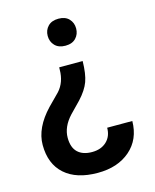

<svg xmlns="http://www.w3.org/2000/svg" viewBox="-110 -613 706 876"><g transform="rotate(-15 243.0 -175.0)"><path d="M307.6 -322.8Q306.6 -262.2 293.7 -226.8Q280.8 -191.4 245.1 -152.8L194.8 -101.1Q150.9 -53.7 150.9 -2Q150.9 43.9 174.8 66.7Q198.7 89.4 242.2 89.4Q285.2 89.4 311 64.9Q336.9 40.5 336.9 0H455.6Q454.6 86.4 396.2 137.2Q337.9 188 243.2 188Q142.6 188 87.4 138.9Q32.2 89.8 32.2 0Q32.2 -80.6 107.9 -160.2L152.8 -205.6Q190.9 -240.7 195.8 -296.9L196.8 -322.8ZM317.4 -474.6Q317.4 -447.3 300 -429Q282.7 -410.6 250.5 -410.6Q218.3 -410.6 200.7 -429Q183.1 -447.3 183.1 -474.6Q183.1 -501.5 200.7 -519.8Q218.3 -538.1 250.5 -538.1Q282.7 -538.1 300 -519.8Q317.4 -501.5 317.4 -474.6Z"/></g></svg>

Font: TypoPRO Roboto
Style: Regular
Weight: 500
Designer: Google
Version: Version 2.136; 2016